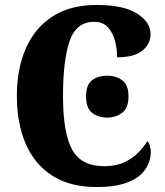

<svg xmlns="http://www.w3.org/2000/svg" viewBox="-20 -744 666 774"><path d="M370 10Q262 10 190.5 -36Q119 -82 83.5 -164.5Q48 -247 48 -358Q48 -466 84 -548.5Q120 -631 191.5 -677.5Q263 -724 369 -724Q478 -724 532.5 -689.5Q587 -655 587 -606Q587 -567 554 -540Q521 -513 452 -513Q452 -547 443.5 -579.5Q435 -612 415 -634Q395 -656 359 -656Q287 -656 260.5 -578Q234 -500 234 -358Q234 -207 271 -140.5Q308 -74 400 -74Q447 -74 480.5 -89.5Q514 -105 537 -128.5Q560 -152 574 -175Q581 -169 584.5 -155.5Q588 -142 588 -131Q588 -109 578.5 -84.5Q569 -60 545.5 -38.5Q522 -17 479 -3.5Q436 10 370 10ZM412 -270Q376 -270 351.5 -289Q327 -308 327 -355Q327 -403 351.5 -421Q376 -439 412 -439Q446 -439 472 -421Q498 -403 498 -355Q498 -308 472 -289Q446 -270 412 -270Z"/></svg>

Font: Noto Serif Condensed Black
Style: Regular
Weight: 900
Width: 3
Designer: Monotype Design Team
Foundry: Monotype Imaging Inc.
Version: Version 2.015; ttfautohint (v1.8.4.7-5d5b)